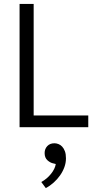

<svg xmlns="http://www.w3.org/2000/svg" viewBox="-20 -650 486 981"><path d="M80 -630H152V-60H431V0H80ZM253 185Q237 182 222.5 169Q208 156 208 132Q208 111 221.5 96.5Q235 82 258 82Q268 82 278.5 86Q289 90 297.5 99Q306 108 311.5 122.5Q317 137 317 159Q317 182 309 204Q301 226 287 246Q273 266 254 283Q235 300 214 311L191 280Q220 264 240.5 238.5Q261 213 265 188Z"/></svg>

Font: Mukta Light
Style: Regular
Weight: 300
Designer: Girish Dalvi and Yashodeep Gholap
Foundry: Ek Type
Version: Version 2.538;PS 1.002;hotconv 16.6.51;makeotf.lib2.5.65220;